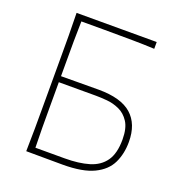

<svg xmlns="http://www.w3.org/2000/svg" viewBox="-129 -821 868 930"><g transform="rotate(20 304.5 -356.0)"><path d="M296 1Q239.5 1 194.2 0.5Q149 0 108 0Q109.5 -61 109.8 -117Q110 -173 110 -238V-475Q110 -540.5 109.8 -596.5Q109.5 -652.5 108 -713H521V-678Q468 -680.5 407.2 -681.2Q346.5 -682 264 -682H144Q142.5 -630 142.2 -579.8Q142 -529.5 142 -472V-399Q174.5 -399 223.8 -399.5Q273 -400 336 -400Q451.5 -400 505.8 -352Q560 -304 560 -212Q560 -151 536.8 -102.8Q513.5 -54.5 456 -26.8Q398.5 1 296 1ZM144 -31H295Q367.5 -31 419.5 -46.5Q471.5 -62 499.2 -101.2Q527 -140.5 527 -212Q527 -270.5 506.2 -302.5Q485.5 -334.5 454.2 -348.5Q423 -362.5 390.5 -365.2Q358 -368 334 -368H142V-242Q142 -184 142.2 -133.5Q142.5 -83 144 -31Z"/></g></svg>

Font: Commissioner Flair Thin
Style: Regular
Weight: 100
Designer: Kostas Bartsokas
Foundry: Kostas Bartsokas
Version: Version 1.000; ttfautohint (v1.8.3)